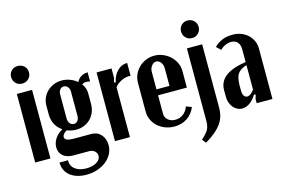

<svg xmlns="http://www.w3.org/2000/svg" viewBox="-105 -923 1995 1339"><g transform="rotate(-15 892.5 -253.5)"><path d="M38 -619Q38 -646 56 -664Q74 -682 102 -682Q130 -682 148.5 -664Q167 -646 167 -619Q167 -592 148.5 -573.5Q130 -555 102 -555Q74 -555 56 -573.5Q38 -592 38 -619ZM156 -495V0H46V-495Z M371 175Q334 175 304 165.5Q274 156 253 139Q232 122 220.5 97.5Q209 73 210 44H271Q269 84 299.5 108Q330 132 381 132Q426 132 455.5 114Q485 96 485 69Q485 49 469.5 35Q454 21 431 21H316Q269 21 242 -2Q215 -25 215 -64Q215 -97 235 -127Q255 -157 289 -175Q257 -196 240.5 -228.5Q224 -261 224 -299V-364Q224 -393 235.5 -419Q247 -445 267 -464Q287 -483 314 -494Q341 -505 371 -505Q401 -505 430 -494.5Q459 -484 482 -464Q493 -487 514 -500Q535 -513 562 -513V-447Q547 -451 534 -451Q516 -451 504 -441Q528 -409 528 -370V-295Q528 -262 517 -235Q506 -208 486.5 -188.5Q467 -169 440.5 -158Q414 -147 382 -147Q365 -147 348.5 -150.5Q332 -154 317 -160Q302 -153 293 -142Q284 -131 284 -120Q284 -91 347 -91H477Q519 -91 545.5 -61Q572 -31 572 15Q572 49 556.5 78Q541 107 514 128.5Q487 150 450 162.5Q413 175 371 175ZM337 -238Q337 -218 348.5 -204Q360 -190 377 -190Q394 -190 404.5 -203.5Q415 -217 415 -238V-413Q415 -434 403.5 -447.5Q392 -461 375 -461Q358 -461 347.5 -447.5Q337 -434 337 -413Z M730 -496V-427L721 -398L733 -394Q743 -444 773.5 -474.5Q804 -505 845 -505V-412Q829 -414 812 -410.5Q795 -407 779.5 -399.5Q764 -392 751 -382Q738 -372 730 -360V0H622V-496Z M882 -351Q882 -383 894.5 -411Q907 -439 928.5 -460Q950 -481 979 -493Q1008 -505 1040 -505Q1073 -505 1102.5 -492.5Q1132 -480 1154.5 -459Q1177 -438 1190 -410Q1203 -382 1203 -351V-231H995V-98Q995 -71 1015.5 -53Q1036 -35 1068 -35Q1100 -35 1124.5 -53Q1149 -71 1163 -106L1202 -91Q1182 -43 1142.5 -17Q1103 9 1050 9Q1015 9 984 -3Q953 -15 930.5 -35.5Q908 -56 895 -84Q882 -112 882 -144ZM1089 -274V-401Q1089 -426 1075.5 -444Q1062 -462 1042 -462Q1024 -462 1009.5 -443.5Q995 -425 995 -401V-274Z M1265 -619Q1265 -646 1283 -664Q1301 -682 1328 -682Q1355 -682 1373.5 -664Q1392 -646 1392 -619Q1392 -592 1373.5 -573.5Q1355 -555 1328 -555Q1301 -555 1283 -573.5Q1265 -592 1265 -619ZM1384 -39Q1384 -5 1376 23Q1368 51 1350 76.5Q1332 102 1303.5 126Q1275 150 1233 175L1211 147Q1236 126 1255 100.5Q1274 75 1274 30V-495H1384Z M1449 -147Q1449 -269 1645 -297V-388Q1645 -422 1628.5 -440.5Q1612 -459 1583 -459Q1562 -459 1540.5 -449.5Q1519 -440 1503 -423L1472 -452Q1494 -475 1526.5 -490Q1559 -505 1606 -505Q1638 -505 1666 -494.5Q1694 -484 1714.5 -465Q1735 -446 1747 -420.5Q1759 -395 1759 -366V0H1645V-30L1654 -59L1643 -64Q1623 -29 1595.5 -9.5Q1568 10 1539 10Q1520 10 1503.5 1.5Q1487 -7 1475 -21.5Q1463 -36 1456 -56Q1449 -76 1449 -98ZM1595 -62Q1607 -62 1620.5 -72Q1634 -82 1645 -99V-275Q1599 -261 1580.5 -234Q1562 -207 1562 -151V-114Q1562 -90 1570.5 -76Q1579 -62 1595 -62Z"/></g></svg>

Font: Moniqa ExtBd Paragraph
Style: Regular
Weight: 800
Designer: Rajesh Rajput
Foundry: Rajesh Rajput
Version: Version 1.000